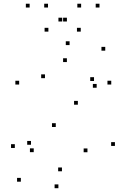

<svg xmlns="http://www.w3.org/2000/svg" viewBox="-20 -969 660 1011"><path d="M585.2 -200.6V-220.6H565.2V-200.6ZM390 -417.7V-437.7H370V-417.7ZM216.8 -557.4V-577.4H196.8V-557.4ZM332.2 -642.2V-662.2H312.2V-642.2ZM475.1 -542.6V-562.6H455.1V-542.6ZM489 -507V-527H469V-507ZM565.8 -523.9V-543.9H545.8V-523.9ZM534.2 -702.2V-722.2H514.2V-702.2ZM346.4 -731.6V-751.6H326.4V-731.6ZM80.9 -523.8V-543.8H60.9V-523.8ZM273.7 -300.3V-320.3H253.7V-300.3ZM440.5 -167.3V-187.3H420.5V-167.3ZM306.2 -67.1V-87.1H286.2V-67.1ZM157.6 -167.8V-187.8H137.6V-167.8ZM143.2 -206.8V-226.8H123.2V-206.8ZM58.1 -189.8V-209.8H38.1V-189.8ZM89.8 -12.3V-32.3H69.8V-12.3ZM287.5 22V2H267.5V22ZM232.8 -929.4V-949.4H212.8V-929.4ZM332.3 -855.8V-875.8H312.3V-855.8ZM307.7 -855.8V-875.8H287.7V-855.8ZM407.2 -929.4V-949.4H387.2V-929.4ZM503.9 -929.4V-949.4H483.9V-929.4ZM405.2 -802.5V-822.5H385.2V-802.5ZM234.8 -802.5V-822.5H214.8V-802.5ZM136.1 -929.4V-949.4H116.1V-929.4Z"/></svg>

Font: Monaspace Xenon Dots Var
Style: Regular
Weight: 400
Designer: Riley Cran and the Lettermatic Team
Version: Version 1.100 (Monaspace Xenon Dots)